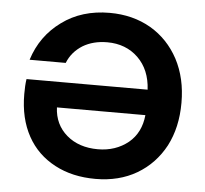

<svg xmlns="http://www.w3.org/2000/svg" viewBox="-51 -764 884 826"><g transform="rotate(5 390.5 -351.5)"><path d="M390 -710C390 -710 390 -710 390 -710C310 -710 241 -689 184 -647C126 -605 86 -549 64 -479C64 -479 220 -479 220 -479C220 -479 220 -479 220 -479C233 -512 255 -537 285 -556C315 -574 350 -583 391 -583C391 -583 391 -583 391 -583C444 -583 489 -566 524 -532C559 -498 578 -452 581 -395C581 -395 58 -395 58 -395C58 -395 58 -395 58 -395C55 -376 54 -354 54 -330C54 -330 54 -330 54 -330C54 -260 68 -200 96 -149C124 -98 164 -60 215 -33C266 -6 324 7 391 7C391 7 391 7 391 7C458 7 518 -8 569 -38C620 -68 660 -110 689 -164C717 -218 731 -280 731 -351C731 -351 731 -351 731 -351C731 -422 717 -484 688 -539C659 -593 619 -635 568 -665C516 -695 457 -710 390 -710ZM390 -121C390 -121 390 -121 390 -121C335 -121 290 -136 255 -166C220 -196 201 -236 199 -285C199 -285 581 -285 581 -285C581 -285 581 -285 581 -285C576 -234 556 -194 521 -165C485 -136 441 -121 390 -121Z"/></g></svg>

Font: Girnar Poppins
Style: SemiBold
Weight: 500
Designer: Ninad Kale (Devanagari), Jonny Pinhorn (Latin)
Foundry: Indian Type Foundry
Version: ""